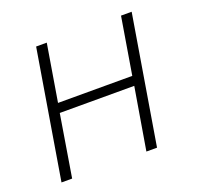

<svg xmlns="http://www.w3.org/2000/svg" viewBox="-99 -638 774 746"><g transform="rotate(-20 288.0 -265.0)"><path d="M34 0H78L120 -256H428L385 0H429L517 -530H473L434 -295H127L166 -530H122Z"/></g></svg>

Font: Iosevka Sparkle XLtObl
Style: Regular
Weight: 200
Italic angle: -9°
Designer: Belleve Invis
Foundry: Belleve Invis
Version: Version 4.5.0; ttfautohint (v1.8.3)